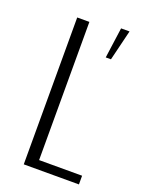

<svg xmlns="http://www.w3.org/2000/svg" viewBox="-121 -668 542 726"><g transform="rotate(20 150.5 -304.5)"><path d="M68 0V-591H117V-35H290V0ZM221 -486 238 -609H272L242 -486Z"/></g></svg>

Font: Alumni Sans Light
Style: Regular
Weight: 300
Version: Version 1.018